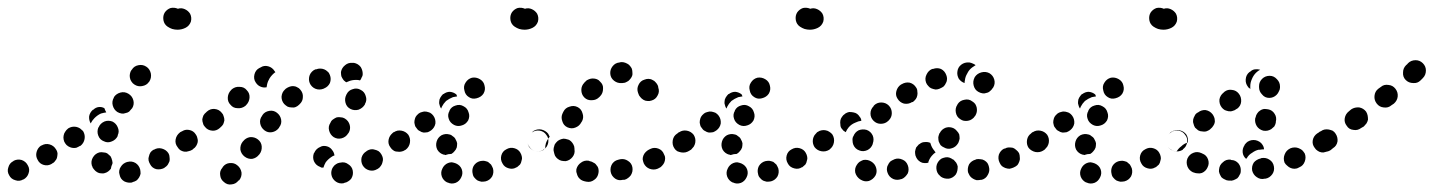

<svg xmlns="http://www.w3.org/2000/svg" viewBox="-48 -447 3763 504"><path d="M317 19Q320 14 321 9Q321 3 320 -2Q317 -13 308 -19Q298 -25 287 -22H286Q280 -20 276 -17Q272 -14 269 -9Q266 -5 265 1Q264 6 266 12Q268 23 278 29Q288 34 299 32L300 31Q305 30 310 27Q314 24 317 19ZM25 -13Q20 -23 9 -27Q-2 -30 -12 -25L-13 -24Q-23 -19 -26 -8Q-30 3 -24 13Q-19 23 -8 26Q3 30 13 24H14Q24 18 27 8Q31 -3 25 -13ZM207 5Q202 2 199 -2Q195 -6 194 -11Q193 -12 193 -13Q190 -24 196 -34Q202 -44 213 -47Q218 -48 223 -47Q229 -47 234 -44Q238 -41 242 -37Q245 -32 246 -27Q246 -27 246 -27Q247 -25 247 -22Q248 -20 247 -17Q244 -11 243 -4Q240 0 236 3Q232 6 228 7Q223 9 217 8Q212 8 207 5ZM397 -24Q398 -29 397 -35Q397 -40 394 -45Q388 -54 377 -57Q366 -60 356 -54H355Q350 -51 347 -47Q344 -42 343 -37Q341 -32 342 -26Q343 -21 346 -16Q351 -6 362 -3Q373 -1 383 -6L384 -7Q389 -10 392 -14Q395 -19 397 -24ZM102 -35Q103 -40 103 -45Q102 -51 99 -55Q93 -65 82 -68Q71 -71 61 -65H60Q51 -59 48 -48Q45 -37 51 -27Q56 -17 67 -14Q78 -11 88 -17L89 -18Q94 -20 97 -25Q101 -29 102 -35ZM464 -93Q460 -97 456 -100Q451 -103 446 -104Q440 -105 435 -104Q430 -103 425 -100L424 -99Q415 -92 413 -81Q411 -70 418 -61Q421 -56 425 -53Q430 -50 435 -49Q441 -48 446 -50Q451 -51 456 -54H457Q466 -61 468 -72Q470 -83 464 -93ZM170 -103Q166 -107 162 -110Q157 -113 152 -114Q146 -115 141 -114Q136 -113 131 -110L130 -109Q126 -106 123 -101Q120 -97 119 -91Q118 -86 119 -81Q120 -75 123 -71Q126 -66 131 -63Q136 -60 141 -59Q146 -58 152 -59Q157 -61 162 -64H163Q172 -71 174 -82Q176 -93 170 -103ZM225 -76Q235 -71 246 -76Q256 -80 261 -90V-92Q266 -102 261 -113Q257 -123 247 -128Q236 -132 226 -128Q215 -123 211 -113L210 -112Q206 -101 210 -91Q214 -80 225 -76ZM196 -159H197Q203 -165 211 -166Q219 -167 226 -163Q228 -157 231 -152Q224 -151 217 -149Q208 -145 200 -137Q194 -131 190 -123Q185 -132 186 -142Q188 -152 196 -159ZM260 -153Q265 -150 271 -149Q276 -148 281 -150Q287 -151 291 -154Q295 -158 298 -162L299 -163Q305 -173 302 -184Q299 -195 289 -201Q279 -207 268 -204Q257 -201 251 -192V-191Q245 -181 248 -170Q251 -159 260 -153ZM293 -243Q294 -237 297 -233Q300 -228 305 -225Q314 -219 325 -221Q337 -223 343 -232L344 -233Q347 -238 348 -243Q349 -249 348 -254Q347 -259 344 -264Q341 -269 336 -272Q327 -278 316 -276Q304 -274 298 -264L297 -263Q294 -259 293 -253Q292 -248 293 -243ZM451 -411Q456 -401 453 -390Q449 -379 439 -374Q429 -369 418 -369Q411 -369 404 -371Q398 -373 392 -377Q383 -383 381 -394Q379 -406 385 -415Q391 -423 400 -426Q410 -428 419 -424Q428 -427 437 -423Q446 -419 451 -411Z M575 -13Q567 -20 555 -19Q544 -18 537 -9L536 -7Q528 2 530 13Q531 24 540 31Q549 39 560 37Q571 36 578 27L580 26Q587 17 586 6Q584 -6 575 -13ZM874 22Q877 17 878 12Q879 7 878 1Q876 -10 866 -16Q857 -23 845 -20H844Q838 -19 834 -16Q829 -13 826 -8Q823 -4 822 2Q821 7 822 12Q824 23 834 30Q843 36 854 34L856 33Q862 32 866 29Q871 26 874 22ZM956 -21Q958 -27 957 -32Q956 -37 953 -42Q950 -47 946 -50Q941 -53 936 -54Q931 -56 925 -55Q920 -54 915 -51L914 -50Q904 -44 901 -33Q899 -22 904 -13Q910 -3 921 0Q932 3 942 -3L944 -4Q949 -7 952 -12Q955 -16 956 -21ZM776 -45 777 -46Q779 -51 783 -55Q787 -59 792 -61Q797 -64 802 -64Q808 -64 813 -62Q820 -59 824 -53Q829 -47 830 -39Q826 -38 822 -35Q813 -29 807 -21Q803 -14 801 -7Q798 -7 796 -7Q794 -8 792 -9Q781 -13 776 -24Q772 -34 776 -45ZM629 -81Q620 -88 608 -87Q597 -85 590 -76L589 -75Q582 -66 583 -54Q585 -43 594 -36Q603 -29 614 -30Q625 -32 632 -41L633 -42Q640 -51 639 -63Q638 -74 629 -81ZM1023 -93Q1020 -97 1015 -100Q1011 -103 1005 -104Q1000 -105 995 -104Q989 -102 985 -99L983 -98Q974 -91 972 -80Q970 -69 977 -60Q980 -55 985 -52Q989 -49 995 -49Q1000 -48 1005 -49Q1011 -50 1015 -53L1017 -54Q1026 -61 1028 -72Q1030 -83 1023 -93ZM471 -74Q472 -79 470 -85Q469 -90 466 -94Q460 -104 448 -106Q437 -108 428 -101L425 -100Q416 -93 414 -82Q412 -71 418 -61Q425 -52 436 -50Q447 -48 457 -54L459 -56Q464 -59 467 -64Q470 -69 471 -74ZM828 -87Q838 -81 849 -84Q860 -87 866 -97L867 -98Q873 -108 870 -119Q867 -130 857 -136Q852 -139 847 -139Q842 -140 836 -139Q831 -137 827 -134Q822 -131 820 -126L819 -124Q813 -115 816 -104Q819 -93 828 -87ZM679 -151Q670 -158 659 -156Q647 -154 641 -145L640 -143Q633 -134 635 -123Q637 -112 646 -105Q655 -98 666 -100Q677 -102 684 -111L685 -113Q692 -122 690 -133Q688 -144 679 -151ZM541 -131Q541 -137 539 -142Q538 -147 534 -151Q527 -160 515 -161Q504 -162 495 -154L493 -152Q489 -149 486 -144Q484 -139 483 -134Q483 -128 485 -123Q486 -118 490 -114Q497 -105 509 -104Q520 -103 529 -111L531 -113Q535 -116 538 -121Q540 -126 541 -131ZM872 -161Q882 -156 893 -159Q904 -163 910 -173V-174Q916 -184 912 -195Q909 -206 899 -211Q889 -217 878 -213Q867 -210 862 -200L861 -198Q856 -188 859 -177Q862 -166 872 -161ZM600 -210Q593 -219 581 -219Q570 -220 561 -213L559 -211Q551 -203 550 -192Q549 -180 557 -172Q564 -163 576 -163Q587 -162 596 -169L598 -171Q606 -179 607 -190Q608 -202 600 -210ZM740 -212Q737 -216 732 -218Q727 -221 721 -221Q716 -221 711 -219Q706 -217 702 -214L700 -212Q692 -205 691 -193Q691 -182 698 -174Q702 -170 707 -167Q712 -165 717 -165Q723 -164 728 -166Q733 -168 737 -172L738 -173Q747 -181 747 -192Q748 -203 740 -212ZM818 -250Q816 -256 812 -259Q808 -263 803 -265Q798 -267 792 -267Q787 -267 782 -265H780Q775 -263 771 -259Q767 -255 765 -250Q763 -245 763 -239Q763 -234 765 -229Q767 -224 771 -220Q775 -216 780 -214Q785 -212 790 -212Q796 -212 801 -214L803 -215Q813 -219 818 -229Q822 -240 818 -250ZM674 -257Q675 -257 675 -257Q674 -258 674 -259Q674 -259 673 -260Q667 -270 656 -273Q645 -276 636 -270Q634 -269 632 -268Q623 -263 620 -252Q617 -240 623 -231Q628 -223 635 -220Q643 -216 652 -218Q652 -221 653 -224Q653 -224 653 -225Q655 -234 660 -242Q666 -251 674 -257ZM847 -258Q849 -269 858 -276Q866 -283 878 -282Q879 -282 881 -282Q892 -280 899 -271Q905 -261 904 -250Q903 -246 901 -243Q900 -239 897 -236Q894 -237 892 -237Q881 -238 871 -235Q866 -233 861 -231Q859 -232 857 -234Q855 -235 853 -238Q850 -242 848 -247Q847 -252 847 -258Z M1163 18Q1168 8 1164 -3Q1160 -13 1149 -18Q1144 -20 1138 -21Q1133 -21 1128 -19Q1123 -17 1119 -13Q1115 -9 1113 -4Q1108 6 1112 17Q1116 27 1126 32H1127Q1137 37 1148 33Q1158 29 1163 18ZM1246 -5Q1244 -10 1241 -15Q1237 -19 1233 -22Q1228 -24 1222 -25Q1217 -25 1212 -24Q1201 -21 1195 -11Q1190 -1 1193 10Q1194 16 1198 20Q1201 24 1206 27Q1211 29 1216 30Q1222 30 1227 29Q1238 26 1244 16Q1249 6 1246 -5ZM1321 -25Q1323 -30 1322 -35Q1321 -41 1318 -46Q1313 -55 1302 -58Q1291 -61 1281 -55Q1271 -50 1268 -39Q1265 -28 1271 -18Q1276 -8 1288 -5Q1299 -2 1308 -8H1309Q1313 -11 1317 -15Q1320 -19 1321 -25ZM1098 -75Q1101 -86 1111 -92Q1121 -97 1132 -94Q1137 -93 1141 -89Q1146 -86 1148 -81Q1151 -76 1152 -71Q1152 -65 1151 -60Q1149 -54 1145 -50Q1142 -46 1137 -43Q1129 -43 1121 -40Q1120 -40 1119 -41Q1118 -41 1117 -41Q1106 -44 1100 -54Q1095 -64 1098 -75ZM1391 -72Q1392 -78 1391 -83Q1390 -88 1386 -93Q1380 -102 1369 -104Q1357 -106 1348 -99Q1344 -96 1341 -92Q1338 -87 1337 -82Q1336 -76 1337 -71Q1338 -66 1341 -61Q1348 -52 1359 -50Q1370 -48 1380 -54V-55Q1384 -58 1387 -62Q1390 -67 1391 -72ZM1028 -72Q1029 -78 1028 -83Q1027 -88 1024 -93Q1017 -102 1006 -104Q995 -106 986 -100H985Q976 -93 974 -82Q972 -71 978 -61Q985 -52 996 -50Q1007 -48 1017 -54Q1021 -58 1024 -62Q1027 -67 1028 -72ZM1089 -144Q1086 -148 1081 -151Q1076 -153 1071 -154Q1065 -155 1060 -153Q1055 -152 1051 -149L1050 -148Q1046 -145 1043 -140Q1041 -136 1040 -130Q1039 -125 1041 -119Q1042 -114 1046 -110Q1049 -105 1054 -103Q1058 -100 1064 -99Q1069 -99 1075 -100Q1080 -102 1084 -105Q1093 -112 1095 -123Q1096 -135 1089 -144ZM1144 -119Q1154 -114 1165 -118Q1175 -121 1181 -131Q1186 -142 1182 -152Q1179 -163 1169 -168Q1159 -174 1148 -170Q1137 -167 1132 -157V-156Q1126 -146 1130 -135Q1133 -125 1144 -119ZM1141 -192Q1147 -193 1152 -194Q1151 -197 1150 -199Q1143 -205 1133 -206Q1124 -206 1116 -200Q1116 -200 1115 -200Q1115 -200 1115 -200Q1111 -196 1108 -191Q1105 -186 1105 -181Q1104 -176 1106 -171Q1107 -166 1110 -162Q1111 -165 1112 -167Q1116 -175 1123 -182Q1131 -188 1141 -192ZM1183 -192Q1192 -186 1203 -189Q1215 -192 1221 -201Q1227 -211 1224 -222Q1222 -233 1212 -239Q1202 -245 1191 -243Q1180 -240 1174 -230Q1168 -221 1171 -210Q1173 -198 1183 -192ZM1362 -411Q1367 -401 1364 -390Q1360 -379 1350 -374Q1340 -369 1329 -369Q1322 -369 1315 -371Q1309 -373 1303 -377Q1294 -383 1292 -394Q1290 -406 1296 -415Q1302 -423 1311 -426Q1321 -428 1330 -424Q1339 -427 1348 -423Q1357 -419 1362 -411Z M1523 7Q1524 2 1523 -3Q1522 -9 1518 -13Q1515 -18 1510 -20Q1506 -23 1500 -24Q1499 -24 1498 -25Q1486 -27 1477 -20Q1468 -14 1465 -3Q1464 3 1466 8Q1467 13 1470 18Q1473 22 1477 25Q1482 28 1487 29Q1490 30 1492 30Q1503 32 1512 25Q1521 19 1523 7ZM1608 13Q1611 8 1612 3Q1613 -3 1612 -8Q1610 -19 1600 -25Q1591 -31 1580 -29L1576 -28Q1571 -27 1566 -24Q1562 -21 1559 -17Q1556 -12 1555 -7Q1554 -1 1555 4Q1557 15 1567 22Q1576 28 1587 25H1591Q1596 24 1601 20Q1605 17 1608 13ZM1696 -21Q1698 -26 1698 -32Q1698 -37 1695 -42Q1691 -53 1680 -57Q1669 -61 1659 -56L1655 -54Q1651 -52 1647 -48Q1643 -44 1641 -39Q1639 -34 1639 -29Q1640 -23 1642 -18Q1647 -8 1657 -4Q1668 0 1678 -4L1682 -6Q1687 -8 1690 -12Q1694 -16 1696 -21ZM1416 -30Q1421 -26 1426 -25Q1431 -24 1437 -24Q1448 -26 1455 -35Q1462 -44 1460 -55Q1460 -56 1460 -57Q1460 -63 1457 -68Q1455 -72 1451 -76Q1447 -80 1442 -81Q1436 -83 1431 -83Q1425 -82 1421 -80Q1416 -78 1412 -73Q1408 -69 1407 -64Q1405 -59 1405 -53Q1405 -51 1406 -48Q1407 -43 1409 -38Q1412 -33 1416 -30ZM1771 -91Q1768 -96 1763 -99Q1758 -102 1753 -103Q1748 -104 1742 -103Q1737 -101 1732 -98L1729 -96Q1720 -90 1718 -79Q1716 -67 1722 -58Q1725 -53 1730 -50Q1735 -48 1740 -47Q1745 -46 1751 -47Q1756 -48 1761 -51L1764 -53Q1773 -59 1775 -71Q1777 -82 1771 -91ZM1342 -61Q1338 -66 1337 -71Q1336 -76 1337 -82Q1338 -87 1341 -92Q1344 -96 1348 -99L1352 -103Q1357 -106 1362 -107Q1368 -108 1373 -107Q1378 -106 1383 -103Q1388 -100 1391 -96Q1392 -94 1393 -92Q1394 -90 1395 -88Q1388 -80 1385 -71Q1383 -64 1383 -57L1380 -55Q1371 -48 1359 -50Q1348 -52 1342 -61ZM1441 -113Q1452 -108 1462 -112Q1473 -116 1478 -126L1480 -129Q1485 -139 1481 -150Q1478 -161 1468 -166Q1458 -171 1447 -167Q1436 -164 1431 -154L1429 -150Q1424 -140 1428 -129Q1431 -118 1441 -113ZM1665 -237Q1660 -240 1654 -240Q1649 -240 1644 -238Q1633 -235 1628 -224Q1623 -214 1627 -203Q1627 -202 1628 -201Q1629 -196 1633 -192Q1636 -188 1641 -185Q1646 -182 1651 -182Q1656 -181 1662 -183Q1673 -186 1678 -196Q1684 -206 1680 -217Q1680 -219 1679 -222Q1677 -227 1673 -231Q1670 -235 1665 -237ZM1486 -191Q1494 -183 1506 -184Q1517 -184 1525 -192Q1526 -193 1527 -194Q1535 -202 1535 -214Q1536 -225 1527 -233Q1524 -237 1519 -239Q1514 -241 1508 -241Q1503 -241 1498 -239Q1492 -237 1489 -233Q1487 -232 1486 -230Q1478 -222 1478 -211Q1478 -199 1486 -191ZM1554 -253Q1555 -242 1564 -235Q1573 -228 1584 -229Q1585 -229 1586 -229Q1592 -229 1597 -232Q1602 -234 1605 -238Q1609 -242 1611 -247Q1613 -252 1612 -258Q1612 -263 1610 -268Q1607 -273 1603 -277Q1599 -280 1594 -282Q1589 -284 1584 -284Q1581 -284 1578 -283Q1567 -282 1560 -273Q1553 -264 1554 -253Z M1912 18Q1917 8 1913 -3Q1909 -13 1898 -18Q1893 -20 1887 -21Q1882 -21 1877 -19Q1872 -17 1868 -13Q1864 -9 1862 -4Q1857 6 1861 17Q1865 27 1875 32H1876Q1886 37 1897 33Q1907 29 1912 18ZM1995 -5Q1993 -10 1990 -15Q1986 -19 1982 -22Q1977 -24 1971 -25Q1966 -25 1961 -24Q1950 -21 1944 -11Q1939 -1 1942 10Q1943 16 1947 20Q1950 24 1955 27Q1960 29 1965 30Q1971 30 1976 29Q1987 26 1993 16Q1998 6 1995 -5ZM2070 -25Q2072 -30 2071 -35Q2070 -41 2067 -46Q2062 -55 2051 -58Q2040 -61 2030 -55Q2020 -50 2017 -39Q2014 -28 2020 -18Q2025 -8 2037 -5Q2048 -2 2057 -8H2058Q2062 -11 2066 -15Q2069 -19 2070 -25ZM1847 -75Q1850 -86 1860 -92Q1870 -97 1881 -94Q1886 -93 1890 -89Q1895 -86 1897 -81Q1900 -76 1901 -71Q1901 -65 1900 -60Q1898 -54 1894 -50Q1891 -46 1886 -43Q1878 -43 1870 -40Q1869 -40 1868 -41Q1867 -41 1866 -41Q1855 -44 1849 -54Q1844 -64 1847 -75ZM2140 -72Q2141 -78 2140 -83Q2139 -88 2135 -93Q2129 -102 2118 -104Q2106 -106 2097 -99Q2093 -96 2090 -92Q2087 -87 2086 -82Q2085 -76 2086 -71Q2087 -66 2090 -61Q2097 -52 2108 -50Q2119 -48 2129 -54V-55Q2133 -58 2136 -62Q2139 -67 2140 -72ZM1777 -72Q1778 -78 1777 -83Q1776 -88 1773 -93Q1766 -102 1755 -104Q1744 -106 1735 -100H1734Q1725 -93 1723 -82Q1721 -71 1727 -61Q1734 -52 1745 -50Q1756 -48 1766 -54Q1770 -58 1773 -62Q1776 -67 1777 -72ZM1838 -144Q1835 -148 1830 -151Q1825 -153 1820 -154Q1814 -155 1809 -153Q1804 -152 1800 -149L1799 -148Q1795 -145 1792 -140Q1790 -136 1789 -130Q1788 -125 1790 -119Q1791 -114 1795 -110Q1798 -105 1803 -103Q1807 -100 1813 -99Q1818 -99 1824 -100Q1829 -102 1833 -105Q1842 -112 1844 -123Q1845 -135 1838 -144ZM1893 -119Q1903 -114 1914 -118Q1924 -121 1930 -131Q1935 -142 1931 -152Q1928 -163 1918 -168Q1908 -174 1897 -170Q1886 -167 1881 -157V-156Q1875 -146 1879 -135Q1882 -125 1893 -119ZM1890 -192Q1896 -193 1901 -194Q1900 -197 1899 -199Q1892 -205 1882 -206Q1873 -206 1865 -200Q1865 -200 1864 -200Q1864 -200 1864 -200Q1860 -196 1857 -191Q1854 -186 1854 -181Q1853 -176 1855 -171Q1856 -166 1859 -162Q1860 -165 1861 -167Q1865 -175 1872 -182Q1880 -188 1890 -192ZM1932 -192Q1941 -186 1952 -189Q1964 -192 1970 -201Q1976 -211 1973 -222Q1971 -233 1961 -239Q1951 -245 1940 -243Q1929 -240 1923 -230Q1917 -221 1920 -210Q1922 -198 1932 -192ZM2111 -411Q2116 -401 2113 -390Q2109 -379 2099 -374Q2089 -369 2078 -369Q2071 -369 2064 -371Q2058 -373 2052 -377Q2043 -383 2041 -394Q2039 -406 2045 -415Q2051 -423 2060 -426Q2070 -428 2079 -424Q2088 -427 2097 -423Q2106 -419 2111 -411Z M2250 14Q2255 5 2252 -6Q2249 -17 2239 -23Q2239 -23 2239 -23Q2234 -26 2229 -27Q2223 -28 2218 -27Q2213 -25 2208 -22Q2204 -19 2201 -14Q2195 -5 2197 6Q2200 17 2210 24Q2211 24 2212 25Q2222 31 2233 28Q2244 24 2250 14ZM2548 -9Q2547 -14 2544 -19Q2541 -23 2536 -26Q2531 -29 2526 -29Q2520 -30 2515 -29L2513 -28Q2502 -25 2496 -16Q2491 -6 2493 5Q2495 10 2498 15Q2501 19 2506 22Q2511 25 2516 26Q2522 26 2527 25H2529Q2540 22 2545 12Q2551 2 2548 -9ZM2335 8Q2337 3 2337 -2Q2337 -8 2335 -13Q2331 -24 2321 -28Q2310 -33 2300 -29L2298 -28Q2293 -26 2289 -23Q2285 -19 2283 -14Q2280 -9 2280 -3Q2280 2 2282 7Q2286 18 2297 23Q2307 27 2318 23H2319Q2324 21 2328 17Q2332 13 2335 8ZM2461 11Q2464 6 2465 1Q2466 -4 2466 -10Q2465 -15 2462 -20Q2459 -24 2455 -28Q2455 -28 2454 -28Q2450 -31 2445 -33Q2440 -35 2434 -34Q2429 -33 2424 -31Q2419 -28 2416 -24Q2409 -15 2410 -4Q2411 8 2420 15Q2421 16 2422 17Q2431 23 2443 22Q2454 20 2461 11ZM2628 -24Q2630 -29 2629 -34Q2629 -40 2627 -45Q2624 -50 2620 -53Q2616 -57 2611 -59Q2606 -60 2600 -60Q2595 -60 2590 -57H2588Q2578 -52 2574 -41Q2571 -30 2576 -20Q2578 -15 2582 -11Q2586 -8 2591 -6Q2597 -4 2602 -4Q2607 -5 2612 -7L2614 -8Q2619 -10 2623 -14Q2626 -18 2628 -24ZM2360 -29Q2357 -33 2355 -39Q2354 -44 2354 -49Q2355 -55 2357 -60Q2360 -64 2364 -68L2366 -69Q2372 -74 2379 -74Q2387 -75 2394 -72Q2394 -71 2395 -69Q2398 -59 2405 -51Q2406 -49 2408 -47Q2403 -44 2398 -38Q2392 -31 2389 -22Q2389 -21 2389 -20Q2386 -19 2384 -19Q2381 -19 2378 -19Q2373 -19 2368 -22Q2363 -25 2360 -29ZM2699 -91Q2696 -96 2691 -99Q2687 -102 2681 -103Q2676 -104 2670 -103Q2665 -101 2661 -98L2659 -97Q2650 -91 2648 -80Q2646 -68 2652 -59Q2655 -55 2660 -52Q2665 -49 2670 -48Q2675 -47 2681 -48Q2686 -49 2691 -52L2692 -53Q2701 -60 2703 -71Q2705 -82 2699 -91ZM2137 -94Q2134 -98 2129 -101Q2125 -104 2119 -105Q2114 -106 2109 -105Q2103 -104 2099 -101L2097 -100Q2093 -96 2090 -92Q2087 -87 2086 -82Q2085 -76 2086 -71Q2087 -66 2090 -61Q2094 -57 2098 -54Q2103 -51 2108 -50Q2114 -49 2119 -50Q2124 -51 2129 -54L2130 -55Q2139 -62 2141 -73Q2143 -84 2137 -94ZM2192 -67Q2194 -62 2198 -58Q2202 -54 2208 -52Q2218 -48 2229 -53Q2239 -58 2243 -69V-70Q2247 -81 2243 -91Q2238 -102 2227 -106Q2216 -109 2206 -105Q2196 -100 2192 -89L2191 -88Q2189 -82 2190 -77Q2190 -72 2192 -67ZM2416 -76Q2418 -71 2421 -66Q2425 -62 2430 -60Q2440 -54 2451 -58Q2461 -61 2467 -71L2468 -73Q2470 -78 2471 -83Q2471 -88 2470 -94Q2468 -99 2464 -103Q2461 -107 2456 -110Q2446 -115 2435 -112Q2424 -108 2419 -98L2418 -97Q2416 -92 2415 -87Q2415 -81 2416 -76ZM2158 -131Q2159 -136 2162 -140Q2165 -145 2170 -148L2171 -149Q2176 -152 2181 -153Q2187 -153 2192 -152Q2198 -151 2202 -148Q2206 -145 2209 -140Q2211 -138 2212 -135Q2213 -132 2213 -130Q2205 -129 2197 -125Q2187 -121 2180 -113Q2175 -107 2172 -100Q2169 -102 2166 -104Q2163 -107 2161 -110Q2158 -114 2158 -120Q2157 -125 2158 -131ZM2245 -130Q2253 -122 2264 -122Q2276 -122 2284 -130L2285 -131Q2293 -139 2293 -150Q2293 -162 2285 -170Q2277 -178 2265 -178Q2254 -178 2246 -170L2245 -168Q2237 -160 2237 -149Q2237 -138 2245 -130ZM2473 -134Q2477 -131 2482 -130Q2488 -129 2493 -130Q2499 -131 2503 -134Q2508 -137 2511 -142L2512 -143Q2515 -148 2516 -153Q2517 -158 2516 -164Q2515 -169 2512 -174Q2509 -178 2504 -181Q2495 -188 2483 -185Q2472 -183 2466 -174L2465 -172Q2459 -163 2461 -152Q2463 -140 2473 -134ZM2308 -188Q2314 -178 2325 -175Q2337 -173 2346 -179H2348Q2352 -182 2356 -187Q2359 -191 2360 -197Q2361 -202 2360 -207Q2360 -213 2357 -217Q2351 -227 2340 -230Q2329 -232 2319 -226L2317 -225Q2308 -219 2305 -208Q2302 -197 2308 -188ZM2520 -206Q2525 -203 2531 -202Q2536 -201 2541 -203Q2547 -204 2551 -208Q2555 -211 2558 -216L2559 -217Q2565 -227 2562 -238Q2559 -249 2549 -255Q2539 -260 2528 -257Q2517 -254 2511 -245L2510 -243Q2505 -233 2508 -222Q2511 -211 2520 -206ZM2383 -230Q2385 -225 2389 -221Q2392 -217 2397 -215Q2402 -213 2408 -212Q2413 -212 2418 -214L2420 -215Q2425 -217 2429 -220Q2433 -224 2435 -229Q2438 -234 2438 -240Q2438 -245 2436 -250Q2432 -261 2422 -266Q2412 -270 2401 -266H2399Q2389 -262 2384 -251Q2379 -241 2383 -230ZM2496 -283H2497Q2502 -282 2506 -280Q2509 -279 2513 -276Q2508 -273 2504 -270Q2496 -264 2492 -256L2491 -254Q2486 -246 2485 -237Q2484 -233 2484 -229Q2475 -232 2469 -240Q2464 -249 2465 -258Q2466 -270 2475 -277Q2484 -284 2496 -283Z M2840 18Q2845 8 2841 -3Q2837 -13 2826 -18Q2821 -20 2815 -21Q2810 -21 2805 -19Q2800 -17 2796 -13Q2792 -9 2790 -4Q2785 6 2789 17Q2793 27 2803 32H2804Q2814 37 2825 33Q2835 29 2840 18ZM2923 -5Q2921 -10 2918 -15Q2914 -19 2910 -22Q2905 -24 2899 -25Q2894 -25 2889 -24Q2878 -21 2872 -11Q2867 -1 2870 10Q2871 16 2875 20Q2878 24 2883 27Q2888 29 2893 30Q2899 30 2904 29Q2915 26 2921 16Q2926 6 2923 -5ZM2998 -25Q3000 -30 2999 -35Q2998 -41 2995 -46Q2990 -55 2979 -58Q2968 -61 2958 -55Q2948 -50 2945 -39Q2942 -28 2948 -18Q2953 -8 2965 -5Q2976 -2 2985 -8H2986Q2990 -11 2994 -15Q2997 -19 2998 -25ZM2775 -75Q2778 -86 2788 -92Q2798 -97 2809 -94Q2814 -93 2818 -89Q2823 -86 2825 -81Q2828 -76 2829 -71Q2829 -65 2828 -60Q2826 -54 2822 -50Q2819 -46 2814 -43Q2806 -43 2798 -40Q2797 -40 2796 -41Q2795 -41 2794 -41Q2783 -44 2777 -54Q2772 -64 2775 -75ZM3068 -72Q3069 -78 3068 -83Q3067 -88 3063 -93Q3057 -102 3046 -104Q3034 -106 3025 -99Q3021 -96 3018 -92Q3015 -87 3014 -82Q3013 -76 3014 -71Q3015 -66 3018 -61Q3025 -52 3036 -50Q3047 -48 3057 -54V-55Q3061 -58 3064 -62Q3067 -67 3068 -72ZM2705 -72Q2706 -78 2705 -83Q2704 -88 2701 -93Q2694 -102 2683 -104Q2672 -106 2663 -100H2662Q2653 -93 2651 -82Q2649 -71 2655 -61Q2662 -52 2673 -50Q2684 -48 2694 -54Q2698 -58 2701 -62Q2704 -67 2705 -72ZM2766 -144Q2763 -148 2758 -151Q2753 -153 2748 -154Q2742 -155 2737 -153Q2732 -152 2728 -149L2727 -148Q2723 -145 2720 -140Q2718 -136 2717 -130Q2716 -125 2718 -119Q2719 -114 2723 -110Q2726 -105 2731 -103Q2735 -100 2741 -99Q2746 -99 2752 -100Q2757 -102 2761 -105Q2770 -112 2772 -123Q2773 -135 2766 -144ZM2821 -119Q2831 -114 2842 -118Q2852 -121 2858 -131Q2863 -142 2859 -152Q2856 -163 2846 -168Q2836 -174 2825 -170Q2814 -167 2809 -157V-156Q2803 -146 2807 -135Q2810 -125 2821 -119ZM2818 -192Q2824 -193 2829 -194Q2828 -197 2827 -199Q2820 -205 2810 -206Q2801 -206 2793 -200Q2793 -200 2792 -200Q2792 -200 2792 -200Q2788 -196 2785 -191Q2782 -186 2782 -181Q2781 -176 2783 -171Q2784 -166 2787 -162Q2788 -165 2789 -167Q2793 -175 2800 -182Q2808 -188 2818 -192ZM2860 -192Q2869 -186 2880 -189Q2892 -192 2898 -201Q2904 -211 2901 -222Q2899 -233 2889 -239Q2879 -245 2868 -243Q2857 -240 2851 -230Q2845 -221 2848 -210Q2850 -198 2860 -192ZM3039 -411Q3044 -401 3041 -390Q3037 -379 3027 -374Q3017 -369 3006 -369Q2999 -369 2992 -371Q2986 -373 2980 -377Q2971 -383 2969 -394Q2967 -406 2973 -415Q2979 -423 2988 -426Q2998 -428 3007 -424Q3016 -427 3025 -423Q3034 -419 3039 -411Z M3200 21Q3204 17 3206 12Q3209 8 3209 2Q3210 -9 3203 -18Q3195 -27 3184 -27L3182 -28Q3170 -29 3162 -21Q3153 -14 3152 -2Q3151 3 3153 8Q3155 13 3158 18Q3162 22 3167 24Q3172 27 3177 27H3180Q3185 28 3190 26Q3195 24 3200 21ZM3296 -10Q3294 -22 3284 -28Q3275 -34 3263 -32L3261 -31Q3256 -30 3251 -27Q3246 -24 3243 -20Q3240 -15 3239 -10Q3238 -4 3239 1Q3242 12 3251 18Q3261 25 3272 22H3274Q3285 20 3292 10Q3298 1 3296 -10ZM3107 7Q3112 5 3116 1Q3120 -3 3122 -8Q3127 -18 3123 -29Q3119 -40 3108 -44L3106 -45Q3095 -50 3085 -46Q3074 -42 3069 -31Q3065 -21 3069 -10Q3073 0 3083 5L3086 6Q3091 8 3096 8Q3101 9 3107 7ZM3377 -44Q3374 -49 3370 -53Q3366 -56 3361 -58Q3356 -60 3351 -60Q3345 -60 3340 -58L3338 -57Q3328 -52 3324 -41Q3320 -31 3324 -20Q3327 -15 3331 -12Q3335 -8 3340 -6Q3345 -4 3350 -4Q3356 -4 3361 -7L3363 -8Q3373 -12 3377 -23Q3381 -34 3377 -44ZM3227 -75Q3232 -78 3237 -79Q3243 -80 3248 -79Q3253 -78 3258 -75Q3263 -72 3266 -67Q3270 -61 3270 -55Q3265 -55 3259 -54H3256Q3247 -52 3239 -46Q3230 -41 3225 -32Q3224 -31 3223 -30Q3215 -37 3214 -47Q3213 -57 3219 -66Q3219 -67 3220 -68Q3223 -72 3227 -75ZM3450 -92Q3447 -96 3442 -99Q3438 -102 3432 -103Q3427 -104 3421 -103Q3416 -102 3412 -98L3410 -97Q3400 -90 3398 -79Q3396 -68 3403 -59Q3406 -54 3411 -51Q3415 -48 3421 -47Q3426 -46 3431 -48Q3437 -49 3441 -52L3443 -53Q3453 -60 3455 -71Q3457 -82 3450 -92ZM3014 -82Q3015 -87 3018 -92Q3021 -96 3025 -100L3027 -101Q3037 -107 3048 -105Q3059 -103 3066 -94Q3069 -89 3070 -84Q3071 -78 3070 -73Q3060 -70 3053 -63Q3046 -58 3041 -50Q3034 -49 3028 -53Q3022 -56 3018 -61Q3015 -66 3014 -71Q3013 -76 3014 -82ZM3141 -127Q3141 -132 3140 -137Q3138 -143 3135 -147Q3128 -156 3117 -158Q3106 -159 3097 -152L3095 -151Q3090 -148 3088 -143Q3085 -138 3084 -133Q3083 -127 3085 -122Q3086 -117 3089 -112Q3093 -108 3097 -105Q3102 -102 3108 -102Q3113 -101 3118 -102Q3124 -104 3128 -107L3130 -109Q3134 -112 3137 -117Q3140 -121 3141 -127ZM3268 -104Q3273 -103 3279 -104Q3284 -105 3289 -108Q3293 -111 3297 -115Q3300 -120 3301 -125V-127Q3304 -139 3298 -148Q3292 -158 3281 -160Q3275 -161 3270 -161Q3264 -160 3260 -157Q3255 -154 3252 -149Q3249 -145 3248 -139L3247 -137Q3245 -126 3251 -116Q3257 -107 3268 -104ZM3204 -201Q3197 -210 3186 -211Q3175 -213 3166 -206L3164 -204Q3155 -197 3153 -186Q3152 -174 3159 -165Q3162 -161 3167 -158Q3172 -156 3177 -155Q3183 -154 3188 -156Q3193 -157 3198 -161L3200 -162Q3209 -169 3210 -180Q3211 -192 3204 -201ZM3284 -190Q3289 -190 3294 -192Q3299 -194 3303 -198Q3307 -202 3309 -207Q3312 -212 3312 -217V-220Q3312 -231 3304 -239Q3296 -248 3285 -248Q3273 -248 3265 -240Q3257 -232 3257 -221V-218Q3257 -207 3265 -199Q3272 -190 3284 -190ZM3249 -256Q3254 -261 3260 -264Q3253 -266 3246 -265Q3239 -264 3234 -259L3232 -258Q3223 -251 3222 -239Q3221 -228 3228 -219Q3229 -217 3231 -216Q3233 -215 3234 -213Q3234 -216 3234 -218V-221Q3234 -230 3238 -239Q3242 -249 3249 -256Z M3458 -96Q3455 -101 3450 -104Q3445 -106 3440 -107Q3435 -108 3429 -107Q3424 -106 3420 -103L3413 -98Q3409 -95 3406 -90Q3403 -86 3402 -80Q3401 -75 3402 -70Q3403 -64 3407 -60Q3413 -50 3424 -49Q3436 -47 3445 -53L3451 -58Q3461 -64 3463 -76Q3464 -87 3458 -96ZM3543 -133Q3543 -139 3542 -144Q3541 -149 3538 -154Q3531 -163 3520 -165Q3508 -166 3499 -160L3493 -155Q3484 -148 3482 -137Q3480 -126 3487 -117Q3493 -107 3505 -106Q3516 -104 3525 -111L3532 -115Q3536 -119 3539 -123Q3542 -128 3543 -133ZM3615 -214Q3608 -223 3597 -224Q3585 -226 3577 -219L3570 -214Q3561 -207 3560 -195Q3559 -184 3566 -175Q3573 -166 3584 -165Q3596 -163 3605 -171L3611 -175Q3620 -183 3621 -194Q3622 -205 3615 -214ZM3687 -281Q3679 -289 3668 -289Q3656 -289 3648 -281Q3646 -278 3643 -276Q3635 -268 3635 -257Q3634 -245 3642 -237Q3650 -229 3662 -229Q3673 -228 3681 -236Q3684 -239 3687 -242Q3695 -250 3695 -262Q3695 -273 3687 -281Z"/></svg>

Font: FRB American Cursive Guidelines Dotted Ultra
Style: Bold Italic
Weight: 1000
Italic angle: -25°
Version: Version 2.0;Modular Font Editor K font №1